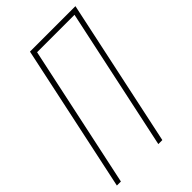

<svg xmlns="http://www.w3.org/2000/svg" viewBox="-215 -796 878 878"><g transform="rotate(-45 224.0 -357.0)"><path d="M2 0 154 -714H448L296 0H270L417 -689H175L28 0Z"/></g></svg>

Font: Noto Sans Display Condensed Thin
Style: Italic
Weight: 250
Width: 3
Italic angle: -12°
Designer: Monotype Design Team
Foundry: Monotype Imaging Inc.
Version: Version 1.900